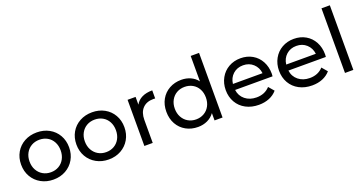

<svg xmlns="http://www.w3.org/2000/svg" viewBox="-37 -1404 3928 2072"><g transform="rotate(-20 1926.5 -368.0)"><path d="M42 -265Q42 -343 77.5 -404.5Q113 -466 176 -500.5Q239 -535 318 -535Q397 -535 459.5 -500.5Q522 -466 557.5 -404.5Q593 -343 593 -265Q593 -187 557.5 -125.5Q522 -64 459.5 -29Q397 6 318 6Q239 6 176 -29Q113 -64 77.5 -125.5Q42 -187 42 -265ZM496 -265Q496 -320 473 -362.5Q450 -405 409.5 -428Q369 -451 318 -451Q267 -451 226.5 -428Q186 -405 162.5 -362.5Q139 -320 139 -265Q139 -210 162.5 -167.5Q186 -125 226.5 -101.5Q267 -78 318 -78Q369 -78 409.5 -101.5Q450 -125 473 -167.5Q496 -210 496 -265Z M677 -265Q677 -343 712.5 -404.5Q748 -466 811 -500.5Q874 -535 953 -535Q1032 -535 1094.5 -500.5Q1157 -466 1192.5 -404.5Q1228 -343 1228 -265Q1228 -187 1192.5 -125.5Q1157 -64 1094.5 -29Q1032 6 953 6Q874 6 811 -29Q748 -64 712.5 -125.5Q677 -187 677 -265ZM1131 -265Q1131 -320 1108 -362.5Q1085 -405 1044.5 -428Q1004 -451 953 -451Q902 -451 861.5 -428Q821 -405 797.5 -362.5Q774 -320 774 -265Q774 -210 797.5 -167.5Q821 -125 861.5 -101.5Q902 -78 953 -78Q1004 -78 1044.5 -101.5Q1085 -125 1108 -167.5Q1131 -210 1131 -265Z M1646 -535V-442Q1638 -443 1624 -443Q1546 -443 1501.5 -396.5Q1457 -350 1457 -264V0H1361V-530H1453V-441Q1478 -487 1527 -511Q1576 -535 1646 -535Z M2259 -742V0H2167V-84Q2135 -40 2086 -17Q2037 6 1978 6Q1901 6 1840 -28Q1779 -62 1744.5 -123.5Q1710 -185 1710 -265Q1710 -345 1744.5 -406Q1779 -467 1840 -501Q1901 -535 1978 -535Q2035 -535 2083 -513.5Q2131 -492 2163 -450V-742ZM2164 -265Q2164 -320 2141 -362.5Q2118 -405 2077 -428Q2036 -451 1986 -451Q1935 -451 1894.5 -428Q1854 -405 1830.5 -362.5Q1807 -320 1807 -265Q1807 -210 1830.5 -167.5Q1854 -125 1894.5 -101.5Q1935 -78 1986 -78Q2036 -78 2077 -101.5Q2118 -125 2141 -167.5Q2164 -210 2164 -265Z M2918 -233H2488Q2497 -163 2549.5 -120.5Q2602 -78 2680 -78Q2775 -78 2833 -142L2886 -80Q2850 -38 2796.5 -16Q2743 6 2677 6Q2593 6 2528 -28.5Q2463 -63 2427.5 -125Q2392 -187 2392 -265Q2392 -342 2426.5 -404Q2461 -466 2521.5 -500.5Q2582 -535 2658 -535Q2734 -535 2793.5 -500.5Q2853 -466 2886.5 -404Q2920 -342 2920 -262Q2920 -251 2918 -233ZM2488 -302H2828Q2820 -369 2773.5 -411.5Q2727 -454 2658 -454Q2589 -454 2542.5 -412Q2496 -370 2488 -302Z M3530 -233H3100Q3109 -163 3161.5 -120.5Q3214 -78 3292 -78Q3387 -78 3445 -142L3498 -80Q3462 -38 3408.5 -16Q3355 6 3289 6Q3205 6 3140 -28.5Q3075 -63 3039.5 -125Q3004 -187 3004 -265Q3004 -342 3038.5 -404Q3073 -466 3133.5 -500.5Q3194 -535 3270 -535Q3346 -535 3405.5 -500.5Q3465 -466 3498.5 -404Q3532 -342 3532 -262Q3532 -251 3530 -233ZM3100 -302H3440Q3432 -369 3385.5 -411.5Q3339 -454 3270 -454Q3201 -454 3154.5 -412Q3108 -370 3100 -302Z M3665 -742H3761V0H3665Z"/></g></svg>

Font: APTA Sans Medium
Style: Bold
Weight: 500
Version: Version 7.200